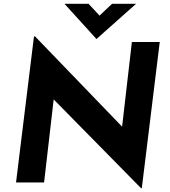

<svg xmlns="http://www.w3.org/2000/svg" viewBox="-20 -956 893 1006"><path d="M723 30H719L223 -474L263 -450L211 0H64L158 -765H164L648 -263L618 -277L671 -736H817ZM444 -936 513 -862 478 -852 567 -936H693L486 -752H485L318 -936Z"/></svg>

Font: Josefin Sans Thin
Style: Bold Italic
Weight: 700
Italic angle: -7°
Version: Version 2.000